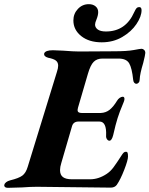

<svg xmlns="http://www.w3.org/2000/svg" viewBox="-75 -896 717 921"><path d="M-54 -10Q-53 -16 -45.5 -22Q-38 -28 -26 -31Q15 -41 32 -53.5Q49 -66 58 -96L198 -551Q204 -569 204 -581Q204 -597 193 -605.5Q182 -614 156 -619Q134 -625 137 -640Q143 -655 179 -655L228 -653Q278 -649 304 -649L469 -650Q535 -650 566.5 -656Q598 -662 604 -662Q611 -662 616.5 -656.5Q622 -651 622 -642Q622 -634 612 -594Q596 -542 595 -514Q595 -505 590 -499.5Q585 -494 579 -494Q574 -494 569.5 -498.5Q565 -503 564 -512Q558 -570 544.5 -592.5Q531 -615 494 -615H416Q390 -615 374.5 -599.5Q359 -584 347 -543L299 -379Q297 -371 297 -368Q297 -354 317 -354H408Q433 -355 451 -369.5Q469 -384 486 -412Q491 -421 499 -426.5Q507 -432 514 -432Q522 -432 522 -421Q522 -416 519 -408Q496 -353 489 -329Q480 -301 468 -248Q461 -221 450 -221Q443 -221 438 -228.5Q433 -236 434 -246Q437 -313 402 -313H302Q276 -313 270 -289L219 -114Q213 -95 213 -80Q213 -57 227 -46.5Q241 -36 270 -36H357Q398 -36 437 -62Q455 -74 469.5 -93.5Q484 -113 511 -155Q515 -161 519 -164.5Q523 -168 529 -168Q535 -168 537 -163Q539 -158 539 -145Q539 -128 521 -81.5Q503 -35 485 -9Q475 4 456 4L367 3Q130 0 102 0Q70 0 32 3Q-18 5 -38 5Q-47 5 -51.5 0.5Q-56 -4 -54 -10ZM277 -798Q277 -830 298.5 -853Q320 -876 351 -876Q371 -876 383.5 -865.5Q396 -855 396 -838Q396 -823 388 -803Q381 -787 381 -778Q381 -764 394 -754.5Q407 -745 433 -745Q528 -745 569 -838Q576 -853 580.5 -857.5Q585 -862 593 -862Q604 -862 604 -847Q604 -817 579.5 -780.5Q555 -744 511.5 -718.5Q468 -693 413 -693Q352 -693 314.5 -723Q277 -753 277 -798Z"/></svg>

Font: EB Garamond
Style: Bold Italic
Weight: 700
Italic angle: -17.2°
Designer: Georg Duffner and Octavio Pardo
Foundry: Georg Duffner
Version: Version 1.000